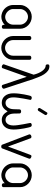

<svg xmlns="http://www.w3.org/2000/svg" viewBox="1110 -1912 810 3069"><g transform="rotate(90 1514.5 -377.0)"><path d="M248 -480Q286 -480 320.5 -465.5Q355 -451 381.5 -425.5Q408 -400 423.5 -366Q439 -332 439 -293V-280V-184V-27Q439 -16 430.5 -9Q422 -2 408 -2Q395 -2 386 -9Q377 -16 377 -27V-48Q351 -23 318 -8.5Q285 6 248 6Q239 6 230 5Q221 4 213 2Q181 -4 153 -20.5Q125 -37 104 -62Q83 -87 71 -118Q59 -149 59 -183V-184V-280V-293Q59 -330 74 -364Q89 -398 114.5 -424Q140 -450 174.5 -465Q209 -480 248 -480ZM124 -280V-184V-173Q126 -150 137.5 -129Q149 -108 166.5 -91.5Q184 -75 206.5 -65Q229 -55 253 -55Q264 -55 275 -58Q318 -68 346 -104Q374 -140 374 -184V-280V-293Q374 -317 364 -340Q354 -363 337 -380.5Q320 -398 297 -409Q274 -420 248 -420Q222 -420 199 -409Q176 -398 159.5 -380.5Q143 -363 133.5 -340Q124 -317 124 -293Z M745 7Q706 7 671 -8.5Q636 -24 610.5 -50Q585 -76 570 -110Q555 -144 555 -181V-448Q555 -457 564.5 -465Q574 -473 588 -473Q601 -473 610.5 -465Q620 -457 620 -448V-181Q620 -157 629.5 -134Q639 -111 656 -93Q673 -75 696 -64Q719 -53 745 -53Q771 -53 793.5 -63.5Q816 -74 833 -92Q850 -110 860 -133Q870 -156 870 -181V-449Q870 -459 879.5 -466Q889 -473 903 -473Q917 -473 926 -466Q935 -459 935 -449V-181Q935 -143 920 -109Q905 -75 879 -49.5Q853 -24 818.5 -8.5Q784 7 745 7Z M1173 -510Q1164 -549 1149 -584Q1134 -619 1115 -645.5Q1096 -672 1074 -687.5Q1052 -703 1028 -703Q1017 -703 1012.5 -712.5Q1008 -722 1008 -733Q1008 -750 1016.5 -756Q1025 -762 1038 -762Q1080 -762 1111.5 -738Q1143 -714 1167 -677Q1191 -640 1208.5 -595.5Q1226 -551 1241 -511L1396 -41Q1398 -39 1398 -37Q1398 -35 1398 -33Q1398 -19 1384 -10Q1370 -1 1358 -1Q1342 -1 1336 -15L1207 -400L1070 -15Q1068 -7 1061.5 -4Q1055 -1 1047 -1Q1034 -1 1020.5 -10Q1007 -19 1007 -32Q1007 -36 1010 -41Z M1896 -1Q1851 -1 1819.5 -23.5Q1788 -46 1760 -94Q1731 -46 1698.5 -23.5Q1666 -1 1621 -1Q1554 -1 1512.5 -51Q1471 -101 1471 -188Q1471 -231 1476.5 -276Q1482 -321 1489 -358.5Q1496 -396 1502.5 -422.5Q1509 -449 1511 -455Q1515 -467 1522 -473.5Q1529 -480 1543 -480Q1557 -480 1567.5 -472.5Q1578 -465 1576 -455Q1575 -450 1568.5 -419.5Q1562 -389 1555 -347.5Q1548 -306 1542 -262.5Q1536 -219 1536 -188Q1536 -126 1561.5 -92.5Q1587 -59 1629 -61Q1672 -63 1697.5 -99Q1723 -135 1725 -188L1728 -285Q1728 -297 1737.5 -303.5Q1747 -310 1760 -310Q1774 -310 1783.5 -303.5Q1793 -297 1793 -285L1795 -188Q1798 -136 1822.5 -100Q1847 -64 1890 -61Q1932 -58 1958.5 -92.5Q1985 -127 1985 -188Q1985 -218 1979 -261.5Q1973 -305 1965.5 -346Q1958 -387 1951.5 -418Q1945 -449 1945 -455Q1944 -466 1954 -473Q1964 -480 1977 -480Q1991 -480 1998 -474Q2005 -468 2010 -455Q2012 -449 2018.5 -423Q2025 -397 2032 -359.5Q2039 -322 2044.5 -277Q2050 -232 2050 -188Q2050 -99 2007.5 -50Q1965 -1 1896 -1ZM1752 -587Q1750 -585 1748 -582.5Q1746 -580 1744 -580Q1736 -574 1724.5 -577.5Q1713 -581 1708 -591Q1703 -601 1708 -612L1775 -720Q1777 -724 1780 -727Q1790 -733 1800 -728Q1810 -723 1815 -715Q1824 -704 1815 -690Z M2131 -430Q2129 -432 2128 -437Q2127 -442 2127 -445Q2127 -458 2140 -466.5Q2153 -475 2166 -475Q2174 -475 2180.5 -471.5Q2187 -468 2190 -460L2322 -100L2454 -456Q2457 -464 2461.5 -469.5Q2466 -475 2477 -475Q2488 -475 2502.5 -466.5Q2517 -458 2517 -446Q2517 -438 2513 -430L2352 -8Q2349 0 2341 4Q2333 8 2322 8Q2311 8 2303 4Q2295 0 2292 -8Z M2780 -480Q2818 -480 2852.5 -465.5Q2887 -451 2913.5 -425.5Q2940 -400 2955.5 -366Q2971 -332 2971 -293V-280V-184V-27Q2971 -16 2962.5 -9Q2954 -2 2940 -2Q2927 -2 2918 -9Q2909 -16 2909 -27V-48Q2883 -23 2850 -8.5Q2817 6 2780 6Q2771 6 2762 5Q2753 4 2745 2Q2713 -4 2685 -20.5Q2657 -37 2636 -62Q2615 -87 2603 -118Q2591 -149 2591 -183V-184V-280V-293Q2591 -330 2606 -364Q2621 -398 2646.5 -424Q2672 -450 2706.5 -465Q2741 -480 2780 -480ZM2656 -280V-184V-173Q2658 -150 2669.5 -129Q2681 -108 2698.5 -91.5Q2716 -75 2738.5 -65Q2761 -55 2785 -55Q2796 -55 2807 -58Q2850 -68 2878 -104Q2906 -140 2906 -184V-280V-293Q2906 -317 2896 -340Q2886 -363 2869 -380.5Q2852 -398 2829 -409Q2806 -420 2780 -420Q2754 -420 2731 -409Q2708 -398 2691.5 -380.5Q2675 -363 2665.5 -340Q2656 -317 2656 -293Z"/></g></svg>

Font: AkaAcidDosis
Style: Regular
Weight: 400
Designer: Edgar Tolentino, Pablo Impallari, Igino Marini, Aka-Acid
Foundry: Edgar Tolentino, Pablo Impallari, Igino Marini, Cyberella
Version: Version 1.007